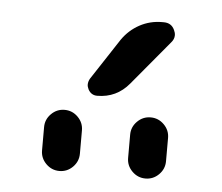

<svg xmlns="http://www.w3.org/2000/svg" viewBox="-36 -1019 502 434"><g transform="rotate(5 214.5 -801.5)"><path d="M70.3 -666V-718.8Q70.3 -736.3 83 -749Q95.7 -761.7 113.3 -761.7Q130.9 -761.7 143.6 -749Q156.2 -736.3 156.2 -718.8V-666Q156.2 -648.4 143.6 -635.7Q130.9 -623 113.3 -623Q95.7 -623 83 -635.7Q70.3 -648.4 70.3 -666ZM265.6 -666V-718.8Q265.6 -736.3 278.3 -749Q291 -761.7 308.6 -761.7Q326.2 -761.7 338.9 -749Q351.6 -736.3 351.6 -718.8V-666Q351.6 -648.4 338.9 -635.7Q326.2 -623 308.6 -623Q291 -623 278.3 -635.7Q265.6 -648.4 265.6 -666ZM255.9 -834Q227.5 -799.8 183.6 -799.8Q169.9 -799.8 163.1 -812.5Q160.2 -818.4 160.2 -823.2Q160.2 -830.1 164.1 -836.9L225.6 -930.7Q241.2 -953.1 264.6 -965.8Q288.1 -978.5 315.4 -978.5H319.3Q336.9 -978.5 343.8 -962.9Q346.7 -957 346.7 -951.2Q346.7 -942.4 339.8 -934.6Z"/></g></svg>

Font: Gen Jyuu Gothic Regular
Style: Regular
Weight: 400
Designer: [Source Han Sans]
Ryoko NISHIZUKA  (kana & ideographs); Paul D. Hunt (Latin, Greek & Cyrillic); Wenlong ZHANG  (bopomofo
Version: Version 1.002.20150607